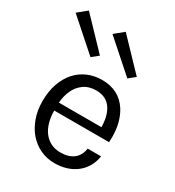

<svg xmlns="http://www.w3.org/2000/svg" viewBox="-216 -881 917 1004"><g transform="rotate(30 242.0 -379.0)"><path d="M267 12Q220.5 12 181 -6.5Q141.5 -25 112.8 -58Q84 -91 67.5 -137.2Q51 -183.5 51 -238Q51 -297.5 67.2 -344Q83.5 -390.5 112.2 -423Q141 -455.5 180.8 -472.8Q220.5 -490 267 -490Q370 -490 422 -409Q461 -346.5 461 -256.5Q461 -241.5 460 -226H129Q129 -189.5 137.8 -157.2Q146.5 -125 163.8 -101.8Q181 -78.5 206.8 -65.2Q232.5 -52 267 -52Q314.5 -52 344 -74.5Q373.5 -97 380 -141H461Q455.5 -105.5 439 -77Q422.5 -48.5 397 -28.8Q371.5 -9 338.5 1.5Q305.5 12 267 12ZM386 -274Q386 -336 362 -377Q332.5 -427 268 -427Q223.5 -427 193.5 -405.5Q163.5 -384 147.8 -349.2Q132 -314.5 129.5 -274ZM153.5 -562.5 -30 -725 24.5 -769.5 192.5 -594ZM376 -562.5 192.5 -725 247 -769.5 415 -594Z"/></g></svg>

Font: Betina Sans
Style: Regular
Weight: 400
Designer: Jonathan Pinhorn (font) & Cristiano Sobral (main changes)
Version: Version 2.001;April 28, 2021;FontCreator 13.0.0.2655 32-bit;